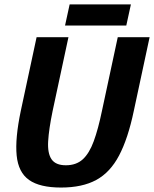

<svg xmlns="http://www.w3.org/2000/svg" viewBox="-20 -834 692 862"><path d="M580.7 -336Q554.7 -212 514.7 -136Q474.7 -60 412 -26Q349.3 8 254 8Q158.7 8 110.5 -26Q62.3 -60 54.8 -136Q47.3 -212 73.3 -336H216.3Q199.3 -254 196.2 -199.8Q193 -145.7 211.5 -118.8Q230 -92 275.7 -92Q322.3 -92 351.7 -118.8Q381 -145.7 400.8 -199.8Q420.7 -254 437.7 -336ZM508.7 -667H651.7L580.7 -336H437.7ZM216.3 -336H73.3L144.3 -667H287.3ZM292.7 -814.3H567.7L547 -719.3H272Z"/></svg>

Font: Epunda Sans Light
Style: Italic
Weight: 300
Italic angle: -12.0243°
Designer: Simon Atzbach
Foundry: typofactur
Version: Version 2.204